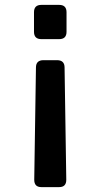

<svg xmlns="http://www.w3.org/2000/svg" viewBox="-20 -564 411 785"><path d="M149 -404Q119 -404 119 -434V-514Q119 -544 149 -544H222Q252 -544 252 -514V-434Q252 -404 222 -404ZM149 201Q120 201 120 171L127 -288Q127 -318 158 -318H213Q244 -318 244 -288L251 171Q251 201 222 201Z"/></svg>

Font: Pitagon Sans Text
Style: Bold
Weight: 700
Designer: Travis Tran
Foundry: Pitagon
Version: Version 1.001; ttfautohint (v1.8.4.7-5d5b);gftools[0.9.26]